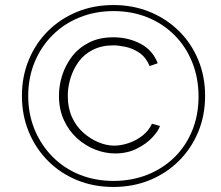

<svg xmlns="http://www.w3.org/2000/svg" viewBox="-20 -735 879 762"><path d="M430 7Q352 7 286 -20Q220 -47 171 -96Q122 -145 94.5 -211Q67 -277 67 -355Q67 -432 94.5 -498Q122 -564 171 -612.5Q220 -661 286 -688Q352 -715 430 -715Q508 -715 574 -688Q640 -661 689.5 -612.5Q739 -564 766.5 -498Q794 -432 794 -355Q794 -277 766.5 -211Q739 -145 689.5 -96Q640 -47 574 -20Q508 7 430 7ZM431 -17Q502 -17 563.5 -41Q625 -65 671 -109.5Q717 -154 742.5 -216Q768 -278 768 -352Q768 -425 743 -487.5Q718 -550 672.5 -595.5Q627 -641 565.5 -666Q504 -691 431 -691Q358 -691 296 -666Q234 -641 188.5 -595.5Q143 -550 117.5 -488.5Q92 -427 92 -354Q92 -282 117.5 -220.5Q143 -159 188.5 -113Q234 -67 295.5 -42Q357 -17 431 -17ZM437 -126Q397 -126 357.5 -141.5Q318 -157 285.5 -186.5Q253 -216 233.5 -258.5Q214 -301 214 -355Q214 -396 227 -436.5Q240 -477 266 -511Q292 -545 333 -566Q374 -587 430 -587Q489 -587 537.5 -561.5Q586 -536 606 -484L574 -473Q559 -508 533 -525.5Q507 -543 479 -549Q451 -555 430 -555Q384 -555 349 -537.5Q314 -520 292.5 -490.5Q271 -461 260 -425.5Q249 -390 249 -355Q249 -307 265.5 -270.5Q282 -234 310 -209Q338 -184 370.5 -170.5Q403 -157 433 -157Q461 -157 491.5 -167.5Q522 -178 546.5 -197.5Q571 -217 583 -244L615 -235Q609 -216 585 -190Q561 -164 523 -145Q485 -126 437 -126Z"/></svg>

Font: Raleway Thin ExtraLight
Style: Italic
Weight: 250
Italic angle: -12°
Version: Version 4.026